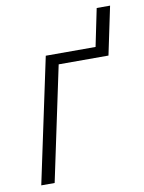

<svg xmlns="http://www.w3.org/2000/svg" viewBox="-80 -749 605 805"><g transform="rotate(-10 222.5 -346.0)"><path d="M30 0 143 -532H355L388 -692H445L402 -487H190L87 0Z"/></g></svg>

Font: Noto Sans Light
Style: Italic
Weight: 300
Italic angle: -12°
Designer: Monotype Design Team
Foundry: Monotype Imaging Inc.
Version: Version 2.013; ttfautohint (v1.8.4.7-5d5b)